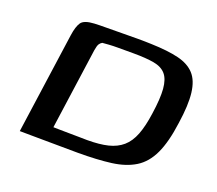

<svg xmlns="http://www.w3.org/2000/svg" viewBox="-86 -579 789 698"><g transform="rotate(20 308.0 -230.0)"><path d="M274 2Q245 2 213.5 1.5Q182 1 151 1Q120 1 93.5 0.5Q67 0 49 0L104 -391Q109 -426 120 -442Q131 -458 170 -460Q189 -461 216.5 -461Q244 -461 275 -461.5Q306 -462 336.5 -462Q367 -462 391 -461Q455 -459 496 -449Q537 -439 559.5 -414.5Q582 -390 587.5 -344Q593 -298 582 -225Q572 -149 550.5 -103Q529 -57 492.5 -34.5Q456 -12 402.5 -5Q349 2 274 2ZM290 -53Q338 -53 370.5 -61Q403 -69 425 -88Q447 -107 460 -140.5Q473 -174 480 -225Q489 -286 486 -322.5Q483 -359 467 -377.5Q451 -396 420 -401.5Q389 -407 341 -407Q331 -407 314.5 -407Q298 -407 280 -407Q262 -407 246.5 -406Q231 -405 221 -404Q214 -400 210 -393.5Q206 -387 203 -369L159 -55Q167 -55 184 -54.5Q201 -54 221 -54Q241 -54 260 -53.5Q279 -53 290 -53Z"/></g></svg>

Font: Genos Thin Medium
Style: Italic
Weight: 500
Italic angle: -8°
Version: Version 1.010